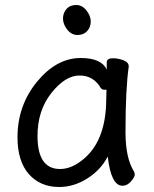

<svg xmlns="http://www.w3.org/2000/svg" viewBox="-20 -724 615 768"><path d="M232 -650Q232 -672 246 -688Q260 -704 285 -704Q309 -704 326 -682Q343 -660 343 -638Q343 -615 328.5 -599.5Q314 -584 290 -584Q266 -584 249 -605.5Q232 -627 232 -650ZM220 -48Q262 -48 303 -79Q405 -153 405 -330L406 -365H397Q388 -365 383 -372Q354 -422 298 -422Q241 -422 185.5 -352Q130 -282 130 -180Q130 -48 220 -48ZM217 24Q141 24 95.5 -27.5Q50 -79 50 -175Q50 -302 128 -397Q206 -492 303 -492Q385 -492 407 -446V-475Q407 -491 432 -491Q452 -491 473.5 -483Q495 -475 495 -458Q482 -368 482 -195Q482 -92 516 -38Q519 -32 519 -25Q519 -16 504 1.5Q489 19 470 19Q424 19 411 -98Q383 -44 329 -10Q275 24 217 24Z"/></svg>

Font: ToneOZ-Pinyin-WenKai-Medium
Style: Medium
Weight: 700
Designer: Fontworks Inc.
Foundry: ToneOZ
Version: Version 0.240331